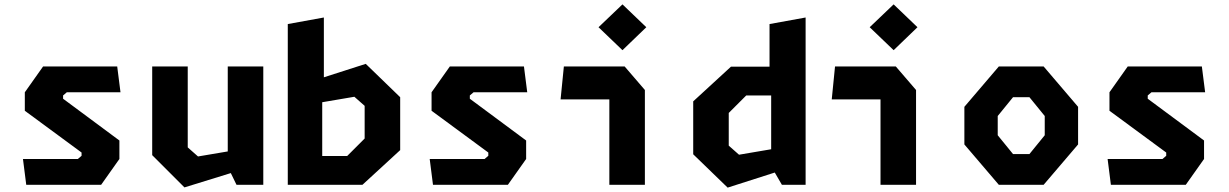

<svg xmlns="http://www.w3.org/2000/svg" viewBox="-20 -845 5620 878"><path d="M100 0H442.5L526 -118V-202.5L268.5 -393.5V-408.5L285.5 -423H531L516 -541H177L93.5 -423V-338.5L353 -147.5V-132.5L336 -118H85Z M838.5 -541H676V-135.5L823.5 12L1035.5 -53.5L1061.5 0H1184V-541H1021.5V-152.5L885.5 -129.5L838.5 -171Z M1296 0H1637.5L1810 -158.5V-400.5L1652.5 -553L1461 -491.5V-765L1296 -735ZM1453.5 -131.5V-377.5L1600.5 -402.5L1647.5 -361V-211.5L1567.5 -131.5Z M1960 0H2302.5L2386 -118V-202.5L2128.5 -393.5V-408.5L2145.5 -423H2391L2376 -541H2037L1953.5 -423V-338.5L2213 -147.5V-132.5L2196 -118H1945Z M2766.5 0H2929V-433.5L2836.5 -541H2558.5L2543.5 -390.5H2766.5ZM2717 -720.5 2826.5 -615.5 2935.5 -720.5 2826.5 -825Z M3555.5 0H3664V-765L3499 -735V-540H3322.5L3150 -381.5V-139.5L3307.5 13L3523 -56ZM3312.5 -179V-328.5L3392.5 -408.5H3506.5V-162.5L3359.5 -137.5Z M4006.5 0H4169V-433.5L4076.5 -541H3798.5L3783.5 -390.5H4006.5ZM3957 -720.5 4066.5 -615.5 4175.5 -720.5 4066.5 -825Z M4547.5 0H4752.5L4910 -184.5V-356.5L4752.5 -541H4547.5L4390 -356.5V-184.5ZM4542.5 -226.5V-314.5L4612.5 -400.5H4687.5L4757.5 -314.5V-226.5L4687.5 -140.5H4612.5Z M5060 0H5402.5L5486 -118V-202.5L5228.5 -393.5V-408.5L5245.5 -423H5491L5476 -541H5137L5053.5 -423V-338.5L5313 -147.5V-132.5L5296 -118H5045Z"/></svg>

Font: Monaspace Krypton ExtraBold
Style: Regular
Weight: 800
Designer: Riley Cran & the Lettermatic Team
Foundry: Lettermatic
Version: Version 1.101 (Monaspace Krypton)